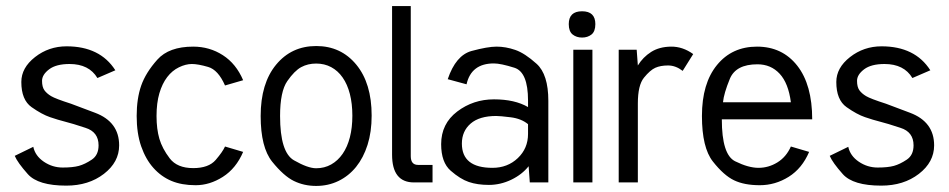

<svg xmlns="http://www.w3.org/2000/svg" viewBox="-20 -610 3173 642"><path d="M305.7 -349.1Q277.8 -396 212.4 -396Q168 -396 144.5 -378.4Q120.6 -360.4 120.6 -339.8Q120.6 -319.3 128.4 -308.3Q136.2 -297.4 150.9 -288.6Q165.5 -279.8 217.3 -263.2L297.9 -232.9Q378.4 -202.6 378.4 -124Q378.4 -67.9 327.4 -28.6Q276.4 10.7 201.7 10.7Q107.4 10.7 73 -27.8Q38.6 -66.4 29.3 -88.9L91.3 -119.1Q97.7 -88.9 126.5 -69.3Q155.3 -49.8 189.5 -49.8Q223.6 -49.8 243.9 -55.4Q264.2 -61 286.9 -76.2Q309.6 -91.3 309.6 -124Q309.6 -168.9 265.6 -182.6Q221.2 -197.3 197.8 -203.1Q174.3 -209 147.2 -218.3Q120.1 -227.5 85.7 -251.7Q51.3 -275.9 51.3 -335.9Q51.3 -383.3 97.2 -419.2Q143.1 -455.1 202.6 -455.1Q314.5 -455.1 365.7 -375Z M793 -102.1Q769.5 -46.9 725.1 -18.6Q681.2 9.3 634.3 9.3Q587.4 9.3 553.2 -5.1Q519 -19.5 493.2 -48.3Q467.3 -77.1 452.1 -120.6Q437 -164.1 437 -222.2Q437 -280.3 452.1 -323.7Q467.3 -367.2 506.1 -410.6Q544.9 -454.1 626 -454.1Q680.7 -454.1 725.1 -425.5Q769.5 -397 793 -341.8L732.4 -324.2Q709.5 -376.5 675.8 -386.2Q642.1 -396 621.6 -396Q601.1 -396 578.4 -385Q555.7 -374 539.1 -352.3Q522.5 -330.6 512.9 -298.1Q503.4 -265.6 503.4 -222.2Q503.4 -178.7 512.9 -146Q522.5 -113.3 547.4 -80.6Q572.3 -47.9 626 -47.9Q677.7 -47.9 701.2 -75.2Q724.6 -102.5 732.4 -120.1Z M1222.7 -223.6Q1222.7 -168.9 1209 -125.7Q1195.3 -82.5 1170.7 -52Q1146 -21.5 1111.8 -4.9Q1077.6 11.7 1037.1 11.7Q996.6 11.7 962.6 -4.9Q928.7 -21.5 890.1 -69.3Q851.6 -117.2 851.6 -222.2Q851.6 -331.1 903.1 -393.6Q954.6 -456.1 1037.4 -456.1Q1120.1 -456.1 1171.4 -393.8Q1222.7 -331.5 1222.7 -223.6ZM916.5 -222.2Q916.5 -100.6 962.9 -74Q1009.3 -47.4 1037.1 -47.4Q1064.9 -47.4 1087.4 -60.1Q1109.9 -72.8 1125.7 -95.7Q1141.6 -118.7 1149.9 -150.9Q1158.2 -183.1 1158.2 -223.1Q1158.2 -263.2 1149.9 -295.7Q1141.6 -328.1 1125.7 -350.8Q1109.9 -373.5 1087.4 -385.5Q1064.9 -397.5 1037.1 -397.5Q1009.3 -397.5 987.1 -385.5Q964.8 -373.5 940.7 -338.9Q916.5 -304.2 916.5 -222.2Z M1353.5 -87.9Q1353.5 -58.6 1377.9 -58.6H1426.3V0H1364.3Q1291 0 1291 -92.8V-589.8H1353.5Z M1631.3 -397.9Q1555.7 -397.9 1540 -328.1L1477.1 -345.2Q1503.9 -424.8 1556.6 -439.5Q1610.4 -454.1 1640.6 -454.1Q1670.9 -454.1 1702.9 -443.1Q1734.9 -432.1 1774.2 -396.7Q1813.5 -361.3 1813.5 -272.9V0H1751.5L1747.6 -54.2Q1725.6 -26.4 1689.5 -9Q1653.3 8.3 1614.7 8.3Q1576.2 8.3 1547.6 -1.5Q1519 -11.2 1487.1 -39.1Q1455.1 -66.9 1455.1 -127.9Q1455.1 -196.3 1508.8 -237.1Q1562.5 -277.8 1631.8 -277.8Q1701.2 -277.8 1745.6 -252V-273.9Q1745.6 -369.1 1700 -383.5Q1654.3 -397.9 1631.3 -397.9ZM1745.6 -162.1V-194.8Q1723.1 -213.4 1687.7 -217.8Q1652.3 -222.2 1639.2 -222.2Q1583 -222.2 1553.7 -196.8Q1524.4 -171.4 1524.4 -129.9Q1524.4 -48.8 1626.5 -48.8Q1677.2 -48.8 1711.4 -81.3Q1745.6 -113.8 1745.6 -162.1Z M1970.7 -529.3Q1970.7 -504.9 1957.8 -494.6Q1944.8 -484.4 1926.3 -484.4Q1907.7 -484.4 1894.8 -494.6Q1881.8 -504.9 1881.8 -529.3Q1881.8 -572.3 1926.3 -572.3Q1970.7 -572.3 1970.7 -529.3ZM1960.9 0H1897V-443.8H1960.9Z M2297.9 -429.2 2262.7 -373Q2239.3 -391.1 2213.9 -391.1Q2188.5 -391.1 2171.1 -383.3Q2153.8 -375.5 2133.3 -350.3Q2112.8 -325.2 2112.8 -264.2V0H2048.8V-443.8H2108.9L2112.8 -391.1Q2129.9 -418.9 2157.2 -436.3Q2184.6 -453.6 2223.6 -454.1Q2262.7 -454.6 2297.9 -429.2Z M2695.8 -210.9H2393.6Q2393.6 -92.8 2438 -70.8Q2482.4 -48.8 2516.1 -48.8Q2549.8 -48.8 2579.3 -66.9Q2608.9 -85 2624.5 -120.1L2685.5 -102.1Q2662.1 -46.9 2617.2 -18.8Q2572.3 9.3 2520.5 9.3Q2468.8 9.3 2434.6 -7.1Q2400.4 -23.4 2363.8 -69.8Q2327.1 -116.2 2327.1 -222.2Q2327.1 -331.1 2377.4 -392.6Q2427.7 -454.1 2511.2 -454.1Q2595.7 -454.1 2645.8 -390.4Q2695.8 -326.7 2695.8 -210.9ZM2624.5 -268.1Q2616.2 -332 2586.9 -363.5Q2557.6 -395 2512.7 -395Q2440.4 -395 2420.4 -346.4Q2400.4 -297.9 2397.5 -268.1Z M3030.8 -349.1Q3002.9 -396 2937.5 -396Q2893.1 -396 2869.6 -378.4Q2845.7 -360.4 2845.7 -339.8Q2845.7 -319.3 2853.5 -308.3Q2861.3 -297.4 2876 -288.6Q2890.6 -279.8 2942.4 -263.2L3022.9 -232.9Q3103.5 -202.6 3103.5 -124Q3103.5 -67.9 3052.5 -28.6Q3001.5 10.7 2926.8 10.7Q2832.5 10.7 2798.1 -27.8Q2763.7 -66.4 2754.4 -88.9L2816.4 -119.1Q2822.8 -88.9 2851.6 -69.3Q2880.4 -49.8 2914.6 -49.8Q2948.7 -49.8 2969 -55.4Q2989.3 -61 3012 -76.2Q3034.7 -91.3 3034.7 -124Q3034.7 -168.9 2990.7 -182.6Q2946.3 -197.3 2922.9 -203.1Q2899.4 -209 2872.3 -218.3Q2845.2 -227.5 2810.8 -251.7Q2776.4 -275.9 2776.4 -335.9Q2776.4 -383.3 2822.3 -419.2Q2868.2 -455.1 2927.7 -455.1Q3039.6 -455.1 3090.8 -375Z"/></svg>

Font: Meera
Style: Regular
Weight: 400
Designer: Hussain KH and Suresh P for Swathanthra Malayalam Computing (SMC)
Version: Version 7.0.0+20221109